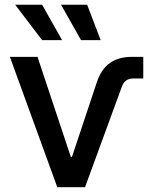

<svg xmlns="http://www.w3.org/2000/svg" viewBox="-20 -777 636 797"><path d="M217.8 0 21 -541H135.7L273.9 -126H278.8L381.8 -435.1Q399.9 -489.7 436 -515.4Q472.2 -541 527.3 -541H574.7V-451.2H532.7Q498.5 -451.2 486.3 -418.5L333 0ZM316.4 -610.4 233.4 -757.3H341.8L397.9 -610.4ZM154.8 -610.4 43 -757.3H154.8L237.8 -610.4Z"/></svg>

Font: Inter 17pt Medium
Style: Regular
Weight: 500
Version: Version 4.001;git-66647c0bb